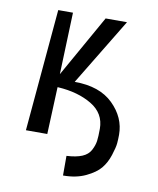

<svg xmlns="http://www.w3.org/2000/svg" viewBox="-76 -557 632 770"><g transform="rotate(10 240.0 -172.0)"><path d="M233 153V73Q272 71 296 61Q320 51 330.5 31Q341 11 343.5 -7Q346 -25 346 -57Q346 -120 290 -153.5Q234 -187 153 -192H150L142 0H55L99 -497H159L150 -245L292 -497H379L214 -225Q316 -225 371 -171Q426 -117 426 -47Q426 -29 424.5 -12Q423 5 412.5 37.5Q402 70 383 93Q364 116 325 134.5Q286 153 233 153Z"/></g></svg>

Font: OpenDyslexic
Style: Regular
Weight: 400
Designer: Abbie Gonzalez
Version: Version 0.920;hotconv 1.0.109;makeotfexe 2.5.65596